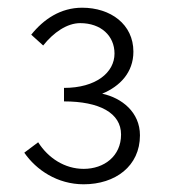

<svg xmlns="http://www.w3.org/2000/svg" viewBox="-20 -912 442 498"><path d="M197 -434C279 -434 343 -481 343 -561C343 -621 296 -658 245 -669C291 -688 326 -724 326 -778C326 -849 267 -892 193 -892C137 -892 93 -862 61 -822L92 -794C119 -828 154 -852 188 -852C242 -852 277 -819 277 -773C277 -724 229 -684 146 -684V-649C238 -649 294 -619 294 -563C294 -507 250 -474 197 -474C148 -474 105 -502 79 -543L43 -516C74 -471 129 -434 197 -434Z"/></svg>

Font: Noto Sans CJK Light
Style: Regular
Weight: 300
Designer: Ryoko NISHIZUKA (kana & ideographs); Paul D. Hunt (Latin, Greek & Cyrillic); Wenlong ZHANG (bopomofo); Sandoll Communica
Foundry: Adobe Systems Incorporated
Version: Version 1.000;PS 1;hotconv 1.0.78;makeotf.lib2.5.61930